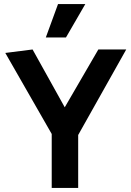

<svg xmlns="http://www.w3.org/2000/svg" viewBox="-20 -923 645 943"><path d="M265 -903H399L304 -739H205ZM234 0V-265L6 -663L140 -680L298 -396L463 -680H600L364 -260V0Z"/></svg>

Font: Palanquin Dark
Style: Regular
Weight: 400
Designer: Pria Ravichandran
Version: Version 1.000